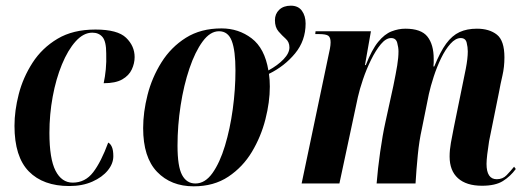

<svg xmlns="http://www.w3.org/2000/svg" viewBox="-20 -646 1857 676"><path d="M224 9Q132 9 81.5 -42.5Q31 -94 31 -203Q31 -256 46 -314.5Q61 -373 94.5 -425Q128 -477 182.5 -509.5Q237 -542 316 -542Q394 -542 424 -513Q454 -484 454 -445Q454 -423 444 -401.5Q434 -380 410.5 -366.5Q387 -353 345 -353Q350 -376 352.5 -402Q355 -428 354 -458Q354 -500 341 -515.5Q328 -531 305 -531Q274 -531 246.5 -500.5Q219 -470 198 -419Q177 -368 165.5 -305.5Q154 -243 154 -178Q154 -87 175.5 -45Q197 -3 236 -3Q280 -3 308 -39.5Q336 -76 361 -144Q369 -140 374 -128.5Q379 -117 379 -96Q379 -70 359.5 -46Q340 -22 305 -6.5Q270 9 224 9Z M662 10Q582 10 533 -41Q484 -92 484 -195Q484 -251 499.5 -312Q515 -373 548.5 -426.5Q582 -480 634.5 -513Q687 -546 760 -546Q820 -546 866 -511Q912 -476 925 -398Q958 -416 978.5 -437.5Q999 -459 999 -479Q999 -498 986 -509.5Q973 -521 960.5 -535.5Q948 -550 948 -575Q948 -597 963 -611.5Q978 -626 1004 -626Q1030 -626 1043 -608Q1056 -590 1056 -563Q1056 -503 1019 -458Q982 -413 927 -386Q930 -365 930 -341Q930 -287 914.5 -226Q899 -165 867 -111.5Q835 -58 784 -24Q733 10 662 10ZM668 0Q702 0 728 -36.5Q754 -73 772 -132.5Q790 -192 799.5 -261.5Q809 -331 809 -398Q809 -468 796 -502Q783 -536 751 -536Q720 -536 693.5 -500Q667 -464 647 -405Q627 -346 616 -275Q605 -204 605 -133Q605 -60 621 -30Q637 0 668 0Z M1677 8Q1622 8 1592.5 -18.5Q1563 -45 1563 -95Q1563 -118 1567.5 -143Q1572 -168 1578 -198L1608 -345Q1613 -368 1620 -404Q1627 -440 1627 -465Q1627 -480 1623 -496Q1619 -512 1602 -512Q1584 -512 1566 -492Q1548 -472 1533 -441Q1518 -410 1507 -376Q1496 -342 1490 -315L1465 -191Q1456 -151 1451 -100.5Q1446 -50 1443 0H1306Q1310 -51 1318.5 -111Q1327 -171 1337 -216L1365 -344Q1374 -388 1378.5 -415.5Q1383 -443 1383 -465Q1383 -479 1378.5 -495.5Q1374 -512 1357 -512Q1339 -512 1321 -490.5Q1303 -469 1286.5 -435.5Q1270 -402 1258 -366.5Q1246 -331 1240 -304L1175 0H1042L1136 -448Q1139 -461 1141.5 -474Q1144 -487 1144 -497Q1144 -514 1136 -520Q1128 -526 1103 -526H1090L1091 -536H1286L1265 -417H1268Q1289 -471 1311.5 -498.5Q1334 -526 1358.5 -535.5Q1383 -545 1407 -545Q1463 -545 1485 -517Q1507 -489 1507 -439Q1507 -432 1507 -425.5Q1507 -419 1506 -412H1509Q1530 -464 1551 -492.5Q1572 -521 1598 -533Q1624 -545 1659 -545Q1703 -545 1729.5 -524Q1756 -503 1756 -444Q1756 -410 1749 -380Q1742 -350 1737 -322L1702 -149Q1698 -124 1695.5 -102.5Q1693 -81 1693 -69Q1693 -15 1729 -15Q1750 -15 1763.5 -29Q1777 -43 1790 -59L1796 -51Q1777 -25 1750.5 -8.5Q1724 8 1677 8Z"/></svg>

Font: Noto Serif Display ExtraCondensed
Style: Bold Italic
Weight: 700
Width: 2
Italic angle: -12°
Designer: Monotype Design Team
Foundry: Monotype Imaging Inc.
Version: Version 2.009